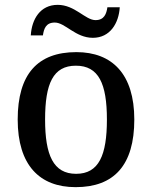

<svg xmlns="http://www.w3.org/2000/svg" viewBox="-20 -762 627 792"><path d="M363 -606C434 -606 470 -666 474 -732H423C419 -705 410 -679 374 -679C332 -679 289 -742 218 -742C146 -742 111 -683 107 -616H157C161 -643 169 -669 206 -669C249 -669 291 -606 363 -606ZM292 10C451 10 534 -81 534 -269C534 -456 443 -547 295 -547C135 -547 53 -456 53 -269C53 -81 143 10 292 10ZM294 -45C200 -45 166 -122 166 -269C166 -417 199 -491 293 -491C387 -491 421 -417 421 -269C421 -122 388 -45 294 -45Z"/></svg>

Font: Noto Serif Devanagari Medium
Style: Regular
Weight: 500
Designer: Universal Thirst, Indian Type Foundry and the Monotype Design Team
Foundry: Monotype Imaging Inc.
Version: Version 2.004